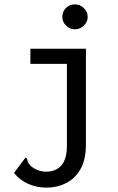

<svg xmlns="http://www.w3.org/2000/svg" viewBox="-20 -683 540 878"><path d="M193 175Q148 175 109.5 158Q71 141 44 108L91 45L97 37L103 42Q105 50 107.5 57.5Q110 65 122 77Q135 88 152.5 95Q170 102 192 102Q235 102 260.5 73.5Q286 45 286 -18V-391H119V-460H373V-24Q373 47 348 90.5Q323 134 282 154.5Q241 175 193 175ZM323 -549Q299 -549 282 -566Q265 -583 265 -606Q265 -630 281.5 -646.5Q298 -663 323 -663Q346 -663 363.5 -646Q381 -629 381 -606Q381 -583 363.5 -566Q346 -549 323 -549Z"/></svg>

Font: Inconsolata Medium
Style: Regular
Weight: 500
Monospace: yes
Designer: Raph Levien, Cyreal, Brenton Simpson
Foundry: Raph Levien, Cyreal, Google
Version: Version 3.001; ttfautohint (v1.8.2.53-6de2)